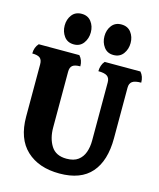

<svg xmlns="http://www.w3.org/2000/svg" viewBox="-136 -1034 944 1142"><g transform="rotate(15 335.5 -463.0)"><path d="M340 13Q212 13 137 -57Q62 -127 62 -263V-585Q62 -612 48 -623.5Q34 -635 0 -635Q0 -673 23 -698H273Q296 -673 296 -635Q262 -635 248 -623.5Q234 -612 234 -585V-242Q234 -175 263 -129Q292 -83 358 -83Q403 -83 429 -102.5Q455 -122 466.5 -154.5Q478 -187 478 -226V-585Q478 -612 461.5 -623.5Q445 -635 407 -635Q407 -653 412.5 -669.5Q418 -686 429 -698H649Q671 -673 671 -635Q633 -635 616.5 -623.5Q600 -612 600 -585V-273Q600 -135 535.5 -61Q471 13 340 13ZM468 -751Q430 -751 409 -779.5Q388 -808 388 -846Q388 -884 409 -911.5Q430 -939 468 -939Q507 -939 528 -911.5Q549 -884 549 -846Q549 -808 528 -779.5Q507 -751 468 -751ZM224 -751Q185 -751 164 -779.5Q143 -808 143 -846Q143 -884 164 -911.5Q185 -939 224 -939Q262 -939 283 -911.5Q304 -884 304 -846Q304 -808 283 -779.5Q262 -751 224 -751Z"/></g></svg>

Font: Calistoga
Style: Regular
Weight: 400
Designer: Yvonne Schuttler, Eben Sorkin
Foundry: www.sorkintype.com
Version: Version 1.010; ttfautohint (v1.8.4.7-5d5b)